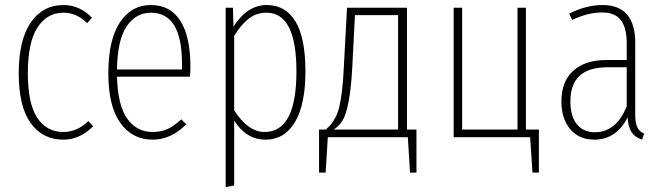

<svg xmlns="http://www.w3.org/2000/svg" viewBox="-20 -551 2662 771"><path d="M234.9 -530.8Q299.8 -530.8 349.1 -480L330.1 -458Q288.1 -500 234.9 -500Q168.9 -500 130.4 -440.7Q91.8 -381.3 91.8 -256.8Q91.8 -134.8 129.6 -77.9Q167.5 -21 233.9 -21Q289.6 -21 335 -64.9L354 -43.9Q300.3 9.8 234.9 9.8Q150.9 9.8 103 -57.1Q55.2 -124 55.2 -256.8Q55.2 -390.6 103.5 -460.7Q151.9 -530.8 234.9 -530.8Z M744.6 -283.2Q744.6 -260.7 742.7 -243.2H449.7Q453.1 -127 491.2 -74Q529.3 -21 592.8 -21Q627.9 -21 653.6 -33.2Q679.2 -45.4 708 -71.8L728 -51.8Q666.5 9.8 593.8 9.8Q510.7 9.8 462.9 -57.9Q415 -125.5 415 -255.9Q415 -390.1 460.9 -460.4Q506.8 -530.8 585.9 -530.8Q664.1 -530.8 704.3 -467.3Q744.6 -403.8 744.6 -283.2ZM710.9 -272V-294.9Q710.9 -500 585.9 -500Q525.9 -500 488.8 -445.6Q451.7 -391.1 449.7 -272Z M1051.3 -530.8Q1126.5 -530.8 1166.5 -464.8Q1206.5 -398.9 1206.5 -264.2Q1206.5 -130.9 1164.3 -60.5Q1122.1 9.8 1046.4 9.8Q968.8 9.8 920.4 -66.9V193.8L886.2 200.2V-520H915.5L917.5 -443.8Q972.7 -530.8 1051.3 -530.8ZM1042.5 -21Q1170.4 -21 1170.4 -264.2Q1170.4 -500 1050.3 -500Q1009.3 -500 979 -476.3Q948.7 -452.6 920.4 -407.2V-107.9Q976.1 -21 1042.5 -21Z M1614.3 -30.8H1652.3V142.1H1626.5L1617.7 0H1296.4L1287.6 142.1H1261.2V-30.8H1288.6Q1302.2 -43.5 1310.1 -52.7Q1317.9 -62 1327.4 -80.3Q1336.9 -98.6 1342.5 -122.1Q1348.1 -145.5 1353 -184.3Q1357.9 -223.1 1360.4 -275.9L1373.5 -520H1614.3ZM1578.6 -30.8V-490.2H1405.3L1394.5 -278.8Q1389.6 -191.9 1379.6 -141.4Q1369.6 -90.8 1356.4 -68.6Q1343.3 -46.4 1320.3 -30.8Z M2091.8 -30.8H2144V142.1H2118.2L2108.9 0H1801.8V-520H1835.9V-30.8H2058.1V-520H2091.8Z M2530.8 -91.8Q2530.8 -57.6 2539.1 -40.3Q2547.4 -22.9 2566.4 -14.2L2558.6 9.8Q2529.8 0.5 2515.9 -20.5Q2502 -41.5 2500.5 -80.1Q2454.6 9.8 2366.7 9.8Q2305.2 9.8 2269.8 -32.2Q2234.4 -74.2 2234.4 -144Q2234.4 -224.1 2282.2 -267.1Q2330.1 -310.1 2415.5 -310.1H2496.6V-377.9Q2496.6 -439.5 2473.1 -470.2Q2449.7 -501 2397.5 -501Q2341.8 -501 2277.8 -471.2L2265.6 -496.1Q2333.5 -530.8 2399.4 -530.8Q2465.8 -530.8 2498.3 -492.2Q2530.8 -453.6 2530.8 -380.9ZM2368.7 -20Q2454.6 -20 2496.6 -124V-280.8H2418.5Q2270.5 -280.8 2270.5 -144Q2270.5 -84 2296.6 -52Q2322.8 -20 2368.7 -20Z"/></svg>

Font: Fira Sans Compressed UltraLight
Style: Regular
Weight: 200
Width: 1
Designer: Carrois Corporate & Edenspiekermann AG
Foundry: Carrois Corporate GbR & Edenspiekermann AG
Version: Version 4.203;PS 004.203;hotconv 1.0.88;makeotf.lib2.5.64775